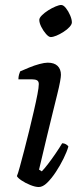

<svg xmlns="http://www.w3.org/2000/svg" viewBox="-20 -752 329 772"><path d="M136 0Q122 0 102 -8Q82 -16 66.5 -26.5Q51 -37 48 -44Q52 -53 59.5 -80.5Q67 -108 77 -146Q87 -184 97 -225Q107 -266 116 -305Q125 -344 130.5 -372.5Q136 -401 136 -414Q136 -425 129 -429Q122 -433 109 -433H54Q54 -443 56.5 -452Q59 -461 61 -465Q77 -472 97.5 -480.5Q118 -489 138.5 -494.5Q159 -500 172 -500Q198 -500 211.5 -487Q225 -474 225 -451Q225 -443 221.5 -423.5Q218 -404 210.5 -374Q203 -344 192.5 -301Q182 -258 168 -200.5Q154 -143 137 -70L148 -63Q158 -73 173 -92.5Q188 -112 204 -135.5Q220 -159 230 -176Q238 -176 245 -172Q252 -168 255 -163Q249 -142 235.5 -114.5Q222 -87 204.5 -60.5Q187 -34 169.5 -17Q152 0 136 0ZM184 -603Q176 -603 165 -615.5Q154 -628 146 -644Q138 -660 138 -672Q138 -680 148.5 -690.5Q159 -701 174 -710.5Q189 -720 203.5 -726Q218 -732 226 -732Q235 -732 245 -719.5Q255 -707 262 -690.5Q269 -674 269 -662Q269 -654 259.5 -643.5Q250 -633 235 -623.5Q220 -614 206.5 -608.5Q193 -603 184 -603Z"/></svg>

Font: Texturina 12pt
Style: Italic
Weight: 400
Italic angle: -11°
Designer: Guillermo Torres Carreño
Foundry: Omnibus-Type
Version: Version 1.002